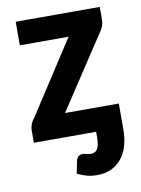

<svg xmlns="http://www.w3.org/2000/svg" viewBox="-77 -538 557 761"><g transform="rotate(-10 201.5 -157.5)"><path d="M277.8 0H27.3V-51.3Q27.3 -59.6 31.2 -71.8Q35.2 -84 43.5 -93.8L235.8 -390.1H39.6V-484.9H377.9V-434.1Q377.9 -420.4 373.5 -408.2Q369.1 -396 362.3 -387.7L169.4 -94.7H385.7V9.8Q385.7 40 378.7 68.8Q371.6 97.7 355.5 120.1Q339.4 142.6 313.7 156.2Q288.1 169.9 251 169.9Q231.4 169.9 213.4 165.3Q195.3 160.6 173.3 150.4L183.1 100.6Q187 85.9 194.8 81.5Q202.6 77.1 209.5 77.1Q216.3 77.1 224.6 79.8Q232.9 82.5 243.7 82.5Q261.2 82.5 269.5 67.9Q277.8 53.2 277.8 19Z"/></g></svg>

Font: Carlito
Style: Bold
Weight: 700
Designer: Lukasz Dziedzic
Foundry: tyPoland Lukasz Dziedzic
Version: Version 1.104